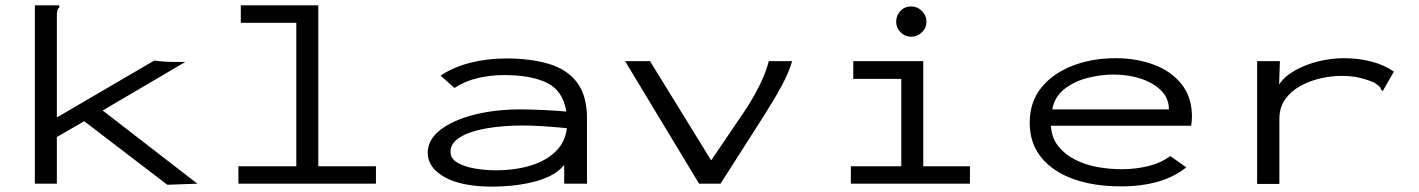

<svg xmlns="http://www.w3.org/2000/svg" viewBox="-20 -685 5290 716"><path d="M294 -233 192 -174V0H110V-665H201V-658Q195 -652 193.5 -645Q192 -638 192 -621V-247L555 -459Q593 -454 636 -454H671L363 -273L716 0L604 4Z M869 0V-65H1085V-600H878V-665H1167V-65H1382V0Z M1818 11Q1701 11 1638 -24.5Q1575 -60 1575 -115Q1575 -164 1622 -200.5Q1669 -237 1747.5 -257Q1826 -277 1920 -277Q1955 -277 2001 -275Q2047 -273 2092 -269Q2079 -348 2019 -376.5Q1959 -405 1860 -405Q1811 -405 1762.5 -394Q1714 -383 1675 -357L1623 -403Q1671 -435 1734 -451Q1797 -467 1868 -467Q1958 -467 2026 -447Q2094 -427 2131.5 -378Q2169 -329 2169 -243V0H2084V-70Q2064 -45 2031.5 -29Q1999 -13 1961 -4.5Q1923 4 1885.5 7.5Q1848 11 1818 11ZM1660 -119Q1660 -94 1685 -79Q1710 -64 1748.5 -57Q1787 -50 1829 -50Q1901 -50 1958.5 -67.5Q2016 -85 2052 -120Q2088 -155 2094 -207Q2055 -211 2009 -214Q1963 -217 1929 -217Q1857 -217 1795.5 -206.5Q1734 -196 1697 -174Q1660 -152 1660 -119Z M2587 0 2311 -457H2404L2632 -87L2755 -268Q2827 -377 2847 -457H2934Q2922 -415 2895 -365Q2868 -315 2831 -257L2667 0Z M3153 0V-65H3341V-391H3162V-457H3423V-65H3597V0ZM3378 -548Q3355 -548 3338.5 -564.5Q3322 -581 3322 -604Q3322 -628 3338 -644.5Q3354 -661 3378 -661Q3401 -661 3418 -644Q3435 -627 3435 -604Q3435 -581 3418 -564.5Q3401 -548 3378 -548Z M4160 10Q4059 10 3982.5 -17.5Q3906 -45 3863 -98Q3820 -151 3820 -227Q3820 -305 3863.5 -358.5Q3907 -412 3980 -440Q4053 -468 4140 -468Q4218 -468 4282.5 -444Q4347 -420 4386 -371.5Q4425 -323 4425 -249Q4425 -240 4424 -232Q4423 -224 4422 -216H3899Q3902 -171 3926 -140.5Q3950 -110 3987.5 -90.5Q4025 -71 4070.5 -62.5Q4116 -54 4163 -54Q4215 -54 4262 -65.5Q4309 -77 4344 -103L4404 -61Q4316 10 4160 10ZM3904 -277H4339Q4339 -319 4309.5 -348Q4280 -377 4233 -392Q4186 -407 4133 -407Q4085 -407 4036 -394.5Q3987 -382 3950 -353.5Q3913 -325 3904 -277Z M4668 -457H4753L4750 -370Q4771 -401 4810.5 -423Q4850 -445 4897.5 -456.5Q4945 -468 4992 -468Q5046 -468 5094 -455.5Q5142 -443 5178 -418L5142 -355L5137 -346L5131 -350Q5129 -358 5123.5 -363Q5118 -368 5105 -377Q5074 -390 5045.5 -396Q5017 -402 4984 -402Q4946 -402 4905.5 -393Q4865 -384 4829.5 -364.5Q4794 -345 4772.5 -314.5Q4751 -284 4751 -241V1H4668Z"/></svg>

Font: Inconsolata ExtraExpanded
Style: Regular
Weight: 400
Width: 8
Monospace: yes
Designer: Raph Levien, Cyreal, Brenton Simpson
Foundry: Raph Levien, Cyreal, Google
Version: Version 3.001; ttfautohint (v1.8.2.53-6de2)